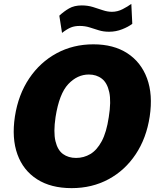

<svg xmlns="http://www.w3.org/2000/svg" viewBox="-20 -962 822 992"><path d="M350 10Q243 10 171.5 -35.8Q100 -81.5 70 -164.5Q40 -247.5 57 -360Q74.5 -473 130.8 -556.8Q187 -640.5 272.5 -686.8Q358 -733 462.5 -733Q567 -733 638 -686.8Q709 -640.5 739.8 -556.8Q770.5 -473 753.5 -360Q736.5 -248 681 -164.8Q625.5 -81.5 540.5 -35.8Q455.5 10 350 10ZM373 -146Q413 -146 447 -166.2Q481 -186.5 505.8 -232.8Q530.5 -279 542 -357Q555 -437.5 544.5 -485.8Q534 -534 506.2 -555.5Q478.5 -577 439 -577Q379.5 -577 332.8 -527.5Q286 -478 267 -357Q255.5 -279 266.5 -232.8Q277.5 -186.5 305.5 -166.2Q333.5 -146 373 -146ZM300.5 -792 286.5 -881Q310 -903 336.8 -918.5Q363.5 -934 402.5 -934Q433 -934 460 -925.8Q487 -917.5 511.2 -909.2Q535.5 -901 558.5 -901Q587 -901 613.8 -914.8Q640.5 -928.5 658.5 -942L663.5 -839Q643.5 -823.5 611.2 -810.8Q579 -798 543.5 -798Q514.5 -798 490.5 -805.5Q466.5 -813 442.8 -820.5Q419 -828 391.5 -828Q366 -828 346.5 -820.2Q327 -812.5 300.5 -792Z"/></svg>

Font: Public Sans Thin Black
Style: Italic
Weight: 900
Italic angle: -8°
Version: Version 2.001